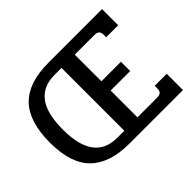

<svg xmlns="http://www.w3.org/2000/svg" viewBox="-139 -866 1085 1085"><g transform="rotate(-45 404.0 -323.5)"><path d="M33 -321Q33 -489 110 -568Q187 -647 346 -647H775V-518H679V-538Q679 -557 670 -565.5Q661 -574 641 -574H484V-361H640V-287H484V-73H641Q661 -73 670 -81.5Q679 -90 679 -110V-130H775V0H346Q191 0 112 -77.5Q33 -155 33 -321ZM378 -72V-574H321Q232 -574 184.5 -513.5Q137 -453 137 -321Q137 -72 321 -72Z"/></g></svg>

Font: Pridi
Style: Regular
Weight: 400
Designer: Katatrad Team
Foundry: CadsonDemak
Version: Version 1.001